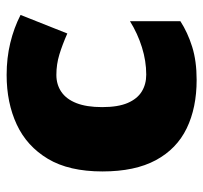

<svg xmlns="http://www.w3.org/2000/svg" viewBox="-37 -566 613 579"><g transform="rotate(-90 269.5 -276.5)"><path d="M318 10Q234 10 172 -20Q110 -50 76 -113Q42 -176 42 -274Q42 -375 80 -438.5Q118 -502 183.5 -532.5Q249 -563 333 -563Q384 -563 429.5 -552Q475 -541 514 -521L458 -380Q424 -395 394.5 -404Q365 -413 333 -413Q304 -413 282 -398Q260 -383 248 -352.5Q236 -322 236 -275Q236 -227 248.5 -198Q261 -169 283 -155.5Q305 -142 334 -142Q375 -142 416.5 -155Q458 -168 495 -191V-39Q461 -17 418 -3.5Q375 10 318 10Z"/></g></svg>

Font: Noto Sans Hebrew Thin Black
Style: Regular
Weight: 900
Version: Version 3.001